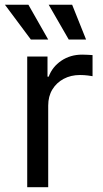

<svg xmlns="http://www.w3.org/2000/svg" viewBox="-38 -775 425 795"><path d="M74.7 0V-541H158.7V-457.5H163.6Q178.7 -498.5 216.1 -523.7Q253.4 -548.8 302.2 -548.8Q312.5 -548.8 325.2 -548.1Q337.9 -547.4 345.2 -546.9V-459.5Q341.3 -460.4 325.9 -462.4Q310.5 -464.4 293 -464.4Q255.4 -464.4 225.6 -448.5Q195.8 -432.6 178.7 -404.3Q161.6 -376 161.6 -337.9V0ZM246.6 -611.3 163.6 -755.4H260.7L318.4 -611.3ZM89.8 -611.3 -17.6 -755.4H79.6L161.6 -611.3Z"/></svg>

Font: Inter 17pt
Style: Regular
Weight: 400
Version: Version 4.001;git-66647c0bb